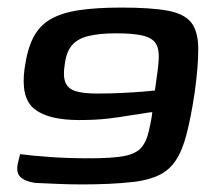

<svg xmlns="http://www.w3.org/2000/svg" viewBox="-20 -484 562 507"><path d="M33 -77Q61 -73 110 -69.5Q159 -66 217 -66Q277 -66 308 -72Q339 -78 353 -94Q367 -110 373 -138Q375 -146 377 -156Q379 -166 380.5 -175Q382 -184 382 -188Q372 -187 358 -184.5Q344 -182 328 -180Q299 -175 266.5 -171Q234 -167 189 -167Q107 -167 70.5 -196.5Q34 -226 45 -304Q52 -354 68 -385Q84 -416 113 -433Q142 -450 188 -457Q234 -464 300 -464Q378 -464 422 -456Q466 -448 484.5 -425Q503 -402 503.5 -357Q504 -312 494 -239Q484 -173 472.5 -129Q461 -85 443.5 -59.5Q426 -34 400 -21.5Q374 -9 336 -4Q301 0 266 1.5Q231 3 197 3Q162 3 130 1.5Q98 0 73 -1Q46 -5 34 -16.5Q22 -28 27 -52ZM389 -245Q392 -268 395 -288Q398 -308 399 -326Q401 -354 391.5 -369Q382 -384 357 -390Q332 -396 287 -396Q243 -396 214 -389Q185 -382 170 -364.5Q155 -347 151 -314Q146 -284 152.5 -267Q159 -250 179 -243.5Q199 -237 236 -237Q269 -237 301 -238.5Q333 -240 357 -242Q381 -244 389 -245Z"/></svg>

Font: Genos Thin SemiBold
Style: Italic
Weight: 600
Italic angle: -8°
Version: Version 1.010